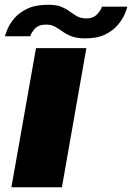

<svg xmlns="http://www.w3.org/2000/svg" viewBox="-26 -788 556 808"><path d="M22 0 125.5 -585.5H337.5L234.5 0ZM333 -626.5Q297.5 -626.5 275.2 -635.2Q253 -644 237 -655.5Q221 -667 205.5 -675.8Q190 -684.5 167.5 -684.5Q136 -684.5 120.2 -666.5Q104.5 -648.5 101.5 -635.5H-5.5Q-3 -645 6 -666.5Q15 -688 34.8 -711.5Q54.5 -735 89.2 -751.5Q124 -768 177.5 -768Q212 -768 232.8 -759.2Q253.5 -750.5 268.2 -739.2Q283 -728 298.8 -719.2Q314.5 -710.5 338.5 -710.5Q367 -710.5 383.5 -728.8Q400 -747 403 -760H510Q508 -750.5 499 -729Q490 -707.5 470.5 -683.8Q451 -660 417.5 -643.2Q384 -626.5 333 -626.5Z"/></svg>

Font: Anybody UltraExpanded Regular
Style: Bold Italic
Weight: 700
Width: 9
Italic angle: -10°
Designer: Tyler Finck
Foundry: Etcetera Type Company
Version: Version 1.010; ttfautohint (v1.8.3) -l 8 -r 50 -G 200 -x 14 